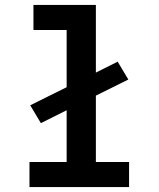

<svg xmlns="http://www.w3.org/2000/svg" viewBox="-20 -755 640 775"><path d="M99 0V-101H249V-310L145 -258L102 -330L249 -403V-634H115V-735H367V-462L455 -506L498 -434L367 -369V-101H501V0Z"/></svg>

Font: Iosevka Slab Extended
Style: Bold
Weight: 700
Width: 7
Monospace: yes
Designer: Belleve Invis
Foundry: Belleve Invis
Version: Version 11.1.0; ttfautohint (v1.8.3)